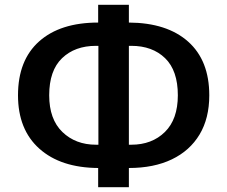

<svg xmlns="http://www.w3.org/2000/svg" viewBox="-20 -755 947 800"><path d="M389 25V-55Q233 -56 144 -135.5Q55 -215 55 -358Q55 -504 143 -582.5Q231 -661 389 -661V-735H517V-661Q676 -660 764 -581.5Q852 -503 852 -358Q852 -262 811.5 -194.5Q771 -127 696 -91Q621 -55 517 -55V25ZM527 -564H517V-152H527Q613 -152 667 -205Q721 -258 721 -358Q721 -461 668 -512.5Q615 -564 527 -564ZM380 -152H390V-564H380Q292 -564 238.5 -512.5Q185 -461 185 -358Q185 -258 240 -205Q295 -152 380 -152Z"/></svg>

Font: MulishBold
Style: Bold
Weight: 700
Designer: Vernon Adams
Foundry: Vernon Adams
Version: Version 3.602; ttfautohint (v1.8.3)